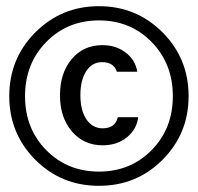

<svg xmlns="http://www.w3.org/2000/svg" viewBox="-20 -596 640 621"><path d="M129.5 -110.5Q198 -41 300 -41Q402 -41 470.5 -110.5Q539 -180 539 -285Q539 -390 470.5 -460Q402 -530 300 -530Q198 -530 129.5 -460Q61 -390 61 -285Q61 -180 129.5 -110.5ZM10 -285Q10 -407 94.5 -491.5Q179 -576 300 -576Q421 -576 505.5 -491.5Q590 -407 590 -285Q590 -164 506 -79.5Q422 5 300 5Q178 5 94 -79.5Q10 -164 10 -285ZM361 -217H427Q422 -177 390 -151.5Q358 -126 312 -126Q251 -126 212.5 -171Q174 -216 174 -288Q174 -360 212 -405Q250 -450 311 -450Q355 -450 386.5 -426Q418 -402 424 -364H358Q348 -395 310 -395Q278 -395 259 -366Q240 -337 240 -288Q240 -239 259.5 -210Q279 -181 312 -181Q353 -181 361 -217Z"/></svg>

Font: CommitMono
Style: 450Regular
Weight: 450
Designer: Eigil Nikolajsen
Foundry: Eigil Nikolajsen
Version: Version 1.002